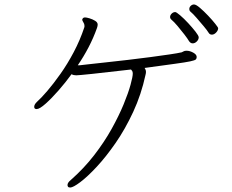

<svg xmlns="http://www.w3.org/2000/svg" viewBox="-20 -799 1040 859"><path d="M928 -644Q918 -644 913 -653Q907 -663 891.5 -681.5Q876 -700 859.5 -719Q843 -738 832 -747Q827 -751 827 -759Q827 -767 833.5 -773Q840 -779 848 -779Q857 -779 874.5 -764Q892 -749 911 -729Q930 -709 943 -692.5Q956 -676 956 -673Q956 -663 947 -653.5Q938 -644 928 -644ZM869 -632Q869 -622 860.5 -613.5Q852 -605 842 -605Q832 -605 825 -616Q820 -625 805.5 -644Q791 -663 774.5 -682.5Q758 -702 747 -711Q741 -716 741 -723Q741 -731 748 -738Q755 -745 764 -745Q769 -745 786 -730.5Q803 -716 822 -695.5Q841 -675 855 -657Q869 -639 869 -632ZM337 -507Q345 -508 376.5 -511.5Q408 -515 454 -520Q500 -525 552 -531Q604 -537 652.5 -543.5Q701 -550 738.5 -555.5Q776 -561 793 -565Q798 -567 802 -569.5Q806 -572 815 -572Q829 -572 844.5 -563.5Q860 -555 860 -544Q860 -537 856 -533Q852 -529 831 -524.5Q810 -520 762 -513.5Q714 -507 627 -495Q629 -492 631 -487.5Q633 -483 633 -477Q633 -474 632.5 -471Q632 -468 631 -464Q612 -376 576 -298.5Q540 -221 497 -159Q454 -97 412.5 -52.5Q371 -8 339 16Q307 40 294 40Q287 40 284 36Q282 32 282 29Q282 18 297 6Q356 -46 401.5 -105Q447 -164 479.5 -222.5Q512 -281 533 -332Q554 -383 564 -419.5Q574 -456 574 -470Q574 -478 571 -482Q568 -486 566 -488Q456 -475 393 -468.5Q330 -462 321 -462Q309 -462 300 -467Q274 -431 242.5 -395Q211 -359 184 -335Q157 -311 144 -311Q133 -311 133 -321Q133 -332 146 -344Q164 -360 191.5 -392Q219 -424 250.5 -468.5Q282 -513 310 -566Q338 -619 357 -676Q358 -678 358 -683Q358 -692 353 -699Q352 -701 350 -704.5Q348 -708 348 -711Q348 -714 350 -716Q353 -721 361 -721Q367 -721 380.5 -717Q394 -713 405.5 -706Q417 -699 417 -689Q417 -683 414 -674Q398 -629 376 -587Q354 -545 328 -507Z"/></svg>

Font: Moon Stars Kai HW Light
Style: Regular
Weight: 300
Designer: GuiWonder
Version: Version 1.101